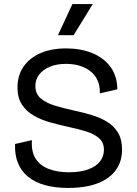

<svg xmlns="http://www.w3.org/2000/svg" viewBox="-20 -911 672 944"><path d="M315 13Q250 13 200.5 -1Q151 -15 117.5 -42.5Q84 -70 68 -110Q52 -150 54 -203L137 -222Q133 -168 154 -133Q175 -98 218 -81Q261 -64 319 -64Q374 -64 413 -78Q452 -92 471.5 -117Q491 -142 491 -174Q491 -210 467.5 -231Q444 -252 406 -264Q368 -276 321 -286Q275 -296 229.5 -308.5Q184 -321 147 -342Q110 -363 88 -396.5Q66 -430 66 -481Q66 -540 95.5 -583Q125 -626 178.5 -649.5Q232 -673 305 -673Q377 -673 433.5 -650Q490 -627 523 -582.5Q556 -538 557 -472L471 -452Q472 -488 460 -515Q448 -542 425.5 -560Q403 -578 372.5 -587.5Q342 -597 304 -597Q259 -597 225.5 -583Q192 -569 173 -545Q154 -521 154 -488Q154 -449 181 -426.5Q208 -404 252 -391Q296 -378 346 -367Q389 -358 430.5 -345.5Q472 -333 506 -312.5Q540 -292 560 -259Q580 -226 580 -175Q580 -118 550.5 -76Q521 -34 462 -10.5Q403 13 315 13ZM342 -738H265L336 -891H436Z"/></svg>

Font: Bricolage Grotesque 18pt
Style: Regular
Weight: 400
Version: Version 1.001;gftools[0.9.33.dev8+g029e19f]